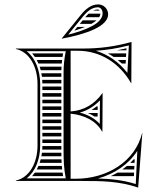

<svg xmlns="http://www.w3.org/2000/svg" viewBox="-20 -820 725 870"><path d="M354.8 -728 341.8 -712H394.3C403.3 -717.1 411.1 -722.5 417.3 -728ZM330.5 -698C326.1 -692.7 321.8 -687.3 317.5 -682H320.2C336.6 -687 351.7 -692.4 365.2 -698ZM402.1 -772H431.6C429.2 -775.4 426.2 -777 424 -777C416.3 -777 409.1 -775.2 402.1 -772ZM381.5 -758C376.4 -753.3 371.3 -748 366.2 -742H429.5C432.7 -747.2 434.6 -752.5 434.9 -758ZM261 -645C370.9 -665.5 470 -700.5 470 -755C470 -779.8 449.8 -800 425 -800C393.1 -800 367.8 -779 345.7 -751.7L260 -646ZM289.1 -662.9 355 -744.1C374.5 -768.1 396.2 -787 424 -787C435.6 -787 445 -774.9 445 -760C445 -713.6 370.2 -684 289.1 -662.9ZM510.1 -592H552.7L553.2 -601.3C538.2 -597.7 524 -594.6 510.1 -592ZM551.9 -578H468.7C477.8 -573.1 486.6 -567.8 495 -562H551.1ZM550.3 -548H513.9C520.2 -542.9 526.3 -537.6 532.2 -532H549.4ZM482.2 -22H586.9C587.1 -27.3 587.4 -32.7 587.6 -38H512.6C502.8 -32.2 492.6 -26.8 482.2 -22ZM570.3 -82H589.6C589.9 -87.3 590.1 -92.7 590.4 -98H585.6C580.7 -92.5 575.6 -87.1 570.3 -82ZM554.8 -68C548.2 -62.4 541.3 -57 534.1 -52H588.2C588.5 -57.3 588.7 -62.7 589 -68ZM417.9 -338C410.3 -331.9 402.6 -326.6 394.9 -322H422.6C422.6 -327.3 422.6 -332.7 422.7 -338ZM422.5 -308H378C388.8 -303.4 398.7 -298.1 408 -292H422.4C422.4 -297.3 422.5 -302.7 422.5 -308ZM125.8 -22H266C265 -27.4 264.2 -32.8 263.5 -38H138.1C134.3 -32.4 130.2 -27 125.8 -22ZM159.6 -82H259.2C258.9 -87.3 258.7 -92.6 258.5 -98H164.4C163 -92.6 161.4 -87.2 159.6 -82ZM154.3 -68C151.9 -62.5 149.3 -57.2 146.5 -52H261.7C261.1 -57.4 260.6 -62.7 260.2 -68ZM172 -158C172 -152.6 171.8 -147.3 171.4 -142H258V-158ZM170 -128C169.4 -122.6 168.5 -117.3 167.5 -112H258.2C258.1 -117.3 258.1 -122.6 258 -128ZM172 -202H258V-218H172ZM172 -188V-172H258V-188ZM172 -428V-412H258V-428ZM172 -398V-382H258V-398ZM172 -368V-352H258V-368ZM172 -338V-322H258V-338ZM172 -308V-292H258V-308ZM172 -278V-262H258V-278ZM172 -248V-232H258V-248ZM138 -562H263.3C264.1 -567.4 265 -572.7 265.9 -578H125.7C130.1 -573 134.2 -567.6 138 -562ZM146.5 -548C149.3 -542.8 151.8 -537.5 154.2 -532H259.8C260.3 -537.4 260.8 -542.7 261.4 -548ZM159.6 -518C161.4 -512.8 163 -507.4 164.4 -502H258.1C258.3 -507.4 258.5 -512.7 258.8 -518ZM167.5 -488C168.5 -482.7 169.4 -477.4 170 -472H258V-488ZM171.4 -458C171.8 -452.7 172 -447.4 172 -442H258V-458ZM300 -315V-590H332C435 -590 521.7 -534.5 574 -443H575L576 -630C499.3 -608.7 431.7 -600 352 -600H52V-598C113.6 -584.8 150 -517.2 150 -440V-160C150 -82.8 113.6 -15.2 52 -2V0H352C442.9 0 521.4 1 606 30L625 -217H624C592.4 -89.3 467.2 -10 322 -10H300V-305C361.9 -298.5 415.1 -273.9 443 -223H444L445 -398H444C409.1 -348.3 359.9 -318.9 300 -315ZM278 -12H100.8C141 -43.4 162 -99.6 162 -160V-440C162 -500.8 140 -557.4 100.8 -588H278C271.3 -554.3 268 -524.3 268 -490V-140C268 -94.7 269.2 -56.2 278 -12ZM341.6 -309.8C376.8 -319.5 407.6 -338.8 432.8 -365.3L432.2 -258.5C407.8 -284.9 376.8 -300.7 341.6 -309.8ZM423.6 -11.2C498.9 -31.8 563.1 -75.7 602.2 -136.3L595.2 13.9C536.6 -4.2 481.8 -9.5 423.6 -11.2ZM414.3 -590C464.9 -593.3 512.9 -601.1 563.9 -614.3L557.2 -489.7C519.3 -538.2 470.7 -572.6 414.3 -590Z"/></svg>

Font: SortefaxS02
Style: Medium
Weight: 500
Designer: gluk
Foundry: gluk
Version: Version 0.261